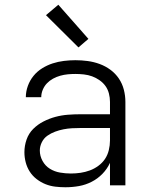

<svg xmlns="http://www.w3.org/2000/svg" viewBox="-20 -782 640 810"><path d="M256 8Q235 8 213.5 5.5Q192 3 172 -5Q152 -13 134.5 -26.5Q117 -40 105.5 -58Q94 -76 88.5 -97Q83 -118 83 -140Q83 -167 92 -193Q101 -219 120 -238Q139 -257 163.5 -269.5Q188 -282 214 -289Q240 -296 267 -298Q294 -300 321 -300H444V-352Q444 -370 439.5 -387.5Q435 -405 425 -419Q415 -433 400 -443.5Q385 -454 368.5 -460Q352 -466 334 -468Q316 -470 298 -470Q282 -470 266 -468.5Q250 -467 234 -462.5Q218 -458 203.5 -450Q189 -442 178 -430.5Q167 -419 160.5 -403.5Q154 -388 154 -372H89Q89 -372 89 -372Q89 -372 89 -372Q89 -396 97.5 -419.5Q106 -443 121.5 -462Q137 -481 158 -494Q179 -507 202 -514.5Q225 -522 249.5 -525Q274 -528 298 -528Q324 -528 350 -524.5Q376 -521 400.5 -512Q425 -503 446 -487.5Q467 -472 481.5 -450.5Q496 -429 502.5 -403.5Q509 -378 509 -352V0H444V-95Q432 -69 412 -48.5Q392 -28 366.5 -15Q341 -2 313 3Q285 8 256 8ZM279 -50Q300 -50 320 -53Q340 -56 359 -63Q378 -70 395 -82.5Q412 -95 423 -111.5Q434 -128 439 -148.5Q444 -169 444 -189V-242H321Q302 -242 284 -241Q266 -240 248 -236.5Q230 -233 212.5 -226.5Q195 -220 180 -209.5Q165 -199 156.5 -182Q148 -165 148 -147Q148 -124 159.5 -103Q171 -82 190.5 -70Q210 -58 233 -54Q256 -50 279 -50ZM311 -582 174 -718 226 -762 353 -618Z"/></svg>

Font: Iosevka Custom Light Extended
Style: Regular
Weight: 300
Width: 7
Monospace: yes
Designer: Belleve Invis
Foundry: Belleve Invis
Version: Version 11.2.4; ttfautohint (v1.8.4)